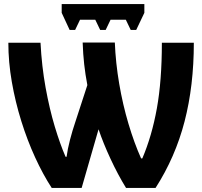

<svg xmlns="http://www.w3.org/2000/svg" viewBox="-20 -923 993 943"><path d="M234 0Q191 -66 152.5 -150Q114 -234 84.5 -328.5Q55 -423 38 -521Q21 -619 21 -713H179Q185 -597 204 -492.5Q223 -388 249 -301.5Q275 -215 302 -153H307Q312 -191 324 -237Q336 -283 349 -321L409 -505Q399 -558 393.5 -607Q388 -656 386 -714H544Q548 -614 565.5 -511.5Q583 -409 611 -315Q639 -221 673 -145H679Q726 -255 750.5 -391Q775 -527 775 -713H932Q932 -502 886.5 -326.5Q841 -151 744 0H599Q559 -65 523 -142.5Q487 -220 464 -288L381 0ZM689 -903V-860L649 -776H622L598 -826H523L499 -776H472L448 -826H373L349 -776H322L283 -860V-903Z"/></svg>

Font: Noto IKEA Latin
Style: Bold
Weight: 700
Designer: Monotype Design Team
Foundry: Monotype Imaging Inc.
Version: Version 1.0